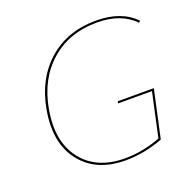

<svg xmlns="http://www.w3.org/2000/svg" viewBox="-120 -782 903 906"><g transform="rotate(-20 331.5 -329.0)"><path d="M454 -663Q581 -663 650 -591L642 -584Q576 -653 454 -653Q316 -653 222.5 -571.5Q129 -490 103 -347Q75 -193 147 -99Q219 -5 363 -5Q451 -5 541 -39L589 -260H419L421 -270H602L550 -31Q456 5 362 5Q214 5 138.5 -92Q63 -189 92 -349Q118 -494 214 -578.5Q310 -663 454 -663Z"/></g></svg>

Font: EauTestInfant Hairline
Style: Italic
Weight: 250
Italic angle: -12°
Designer: Christian Thalmann (Catharsis Fonts)
Version: Version 0.001;PS 000.001;hotconv 1.0.88;makeotf.lib2.5.64775